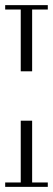

<svg xmlns="http://www.w3.org/2000/svg" viewBox="-29 -728 206 748"><path d="M-8.8 -17.1H51.8V-257.8H96.2V-17.1H157.2V0H-8.8ZM-8.8 -708H157.2V-690.9H96.2V-450.2H51.8V-690.9H-8.8Z"/></svg>

Font: FoglihtenFr02
Style: Regular
Weight: 500
Version: Version 0.68